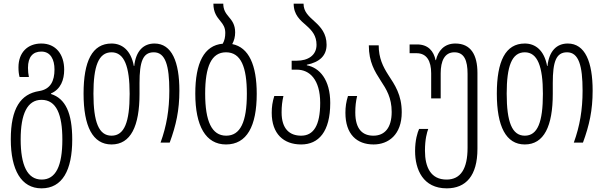

<svg xmlns="http://www.w3.org/2000/svg" viewBox="-20 -780 3304 1050"><path d="M207 250C321 250 375 151 375 -17C375 -162 338 -241 259 -266V-269C312 -292 331 -343 331 -399C331 -482 286 -542 206 -542C131 -542 81 -493 81 -412C81 -390 83 -374 87 -359H138C135 -375 133 -389 133 -409C133 -469 160 -498 206 -498C257 -498 278 -454 278 -400C278 -338 257 -292 194 -282C93 -266 39 -188 39 -18C39 149 96 250 207 250ZM208 202C129 202 93 123 93 -18C93 -156 129 -234 207 -234C289 -234 321 -153 321 -17C321 128 285 202 208 202Z M590 10C695 10 743 -90 743 -267V-326C743 -442 761 -494 821 -494C885 -494 906 -421 906 -284C906 -180 891 -91 858 0H908C943 -95 961 -177 961 -284C961 -441 920 -542 825 -542C765 -542 723 -502 714 -419H712C696 -506 647 -542 590 -542C484 -542 437 -445 437 -268C437 -89 487 10 590 10ZM590 -38C520 -38 491 -113 491 -268C491 -416 518 -494 590 -494C660 -494 689 -416 689 -267C689 -112 660 -38 590 -38Z M1250 -539C1261 -559 1266 -580 1266 -603C1266 -645 1249 -667 1231 -688C1214 -708 1201 -727 1201 -760H1147C1147 -711 1167 -687 1185 -665C1200 -647 1212 -630 1212 -600C1212 -578 1208 -558 1198 -541C1096 -532 1048 -436 1048 -268C1048 -91 1105 10 1216 10C1330 10 1384 -90 1384 -267C1384 -424 1341 -521 1250 -539ZM1217 -38C1138 -38 1102 -117 1102 -268C1102 -416 1136 -494 1216 -494C1298 -494 1330 -413 1330 -267C1330 -112 1294 -38 1217 -38Z M1627 10C1722 10 1786 -59 1786 -217C1786 -345 1727 -410 1658 -423V-426C1727 -440 1766 -475 1766 -535C1766 -597 1734 -632 1701 -662C1668 -692 1640 -716 1640 -760H1586C1586 -699 1621 -670 1658 -638C1687 -612 1711 -584 1711 -535C1711 -477 1664 -448 1603 -448H1575V-399H1604C1673 -399 1731 -345 1731 -217C1731 -93 1694 -38 1627 -38C1564 -38 1520 -75 1520 -165C1520 -199 1523 -225 1530 -255H1480C1470 -223 1466 -196 1466 -163C1466 -48 1531 10 1627 10Z M2023 10C2104 10 2177 -43 2177 -166C2177 -262 2139 -316 2103 -371C2075 -415 2051 -462 2051 -532H1997C1997 -440 2030 -389 2062 -339C2093 -292 2122 -246 2122 -168C2122 -80 2083 -38 2022 -38C1964 -38 1923 -72 1923 -165C1923 -199 1926 -225 1933 -255H1883C1873 -223 1869 -196 1869 -163C1869 -46 1931 10 2023 10Z M2423 250C2528 250 2591 181 2591 34V-381C2591 -480 2555 -542 2470 -542C2408 -542 2375 -500 2364 -451H2362C2352 -500 2322 -537 2261 -537H2220V-489H2258C2314 -489 2338 -446 2338 -379V-242H2390V-379C2390 -446 2411 -494 2465 -494C2519 -494 2537 -449 2537 -376V28C2537 142 2500 202 2422 202C2336 202 2304 135 2304 44C2304 -19 2315 -56 2322 -75H2272C2263 -55 2250 -14 2250 46C2250 148 2294 250 2423 250Z M2850 10C2955 10 3003 -90 3003 -267V-326C3003 -442 3021 -494 3081 -494C3145 -494 3166 -421 3166 -284C3166 -180 3151 -91 3118 0H3168C3203 -95 3221 -177 3221 -284C3221 -441 3180 -542 3085 -542C3025 -542 2983 -502 2974 -419H2972C2956 -506 2907 -542 2850 -542C2744 -542 2697 -445 2697 -268C2697 -89 2747 10 2850 10ZM2850 -38C2780 -38 2751 -113 2751 -268C2751 -416 2778 -494 2850 -494C2920 -494 2949 -416 2949 -267C2949 -112 2920 -38 2850 -38Z"/></svg>

Font: Noto Sans Georgian ExtraCondensed Light
Style: Regular
Weight: 300
Width: 2
Designer: Monotype Design Team, Akaki Razmadze
Foundry: Google LLC
Version: Version 2.005